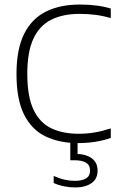

<svg xmlns="http://www.w3.org/2000/svg" viewBox="-20 -622 524 844"><path d="M323.5 7Q242.5 7 181.5 -21.8Q120.5 -50.5 86.5 -117Q52.5 -183.5 52.5 -297Q52.5 -405.5 86 -472.8Q119.5 -540 181.8 -571Q244 -602 330.5 -602Q367 -602 401 -598Q435 -594 467 -584.5V-542.5Q432.5 -552.5 399 -556.8Q365.5 -561 330.5 -561Q257 -561 205.5 -535.5Q154 -510 127 -452.2Q100 -394.5 100 -298Q100 -197 127.5 -139.5Q155 -82 205.5 -58Q256 -34 325.5 -34Q361.5 -34 394.5 -39.5Q427.5 -45 467 -57.5V-15.5Q435 -4.5 399.2 1.2Q363.5 7 323.5 7ZM310 202Q286.5 202 261.8 197Q237 192 216 182.5V151.5Q243.5 163.5 265.5 168.2Q287.5 173 309.5 173Q340.5 173 358.2 162.2Q376 151.5 376 127.5Q376 104 358.2 93.2Q340.5 82.5 308.5 82.5H289V-10H321V70.5L312 54.5Q355.5 54.5 382.2 73Q409 91.5 409 128Q409 164.5 382 183.2Q355 202 310 202Z"/></svg>

Font: Encode Sans SC Condensed Thin ExtraLight
Style: Regular
Weight: 250
Version: Version 3.002